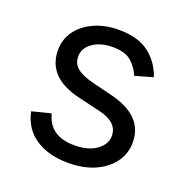

<svg xmlns="http://www.w3.org/2000/svg" viewBox="-106 -651 736 760"><g transform="rotate(20 261.5 -271.0)"><path d="M463.1 -423.3 387.8 -402Q376.8 -430.4 350.9 -455.3Q324.9 -480.1 269.9 -480.1Q219.8 -480.1 186.6 -457.2Q153.4 -434.3 153.4 -399.1Q153.4 -367.9 176.1 -349.8Q198.9 -331.7 247.2 -319.6L328.1 -299.7Q473 -264.2 473 -152Q473 -105.1 446.2 -68.2Q419.4 -31.2 371.4 -9.9Q323.5 11.4 259.9 11.4Q176.5 11.4 121.8 -24.9Q67.1 -61.1 52.6 -130.7L132.1 -150.6Q154.5 -62.5 258.5 -62.5Q317.1 -62.5 351.7 -87.5Q386.4 -112.6 386.4 -147.7Q386.4 -205.6 305.4 -224.4L214.5 -245.7Q139.6 -263.5 104.6 -301Q69.6 -338.4 69.6 -394.9Q69.6 -441.1 95.7 -476.6Q121.8 -512.1 167.1 -532.3Q212.4 -552.6 269.9 -552.6Q350.9 -552.6 397.2 -517Q443.5 -481.5 463.1 -423.3Z"/></g></svg>

Font: Inter Alia
Style: Regular
Weight: 400
Designer: Rasmus Andersson (Latin, Greek, Cyrillic etc.) and Evan from Shavian.info (Shavian, old style figures)
Foundry: Shavian.info
Version: Version 0.001;git-37ab20767